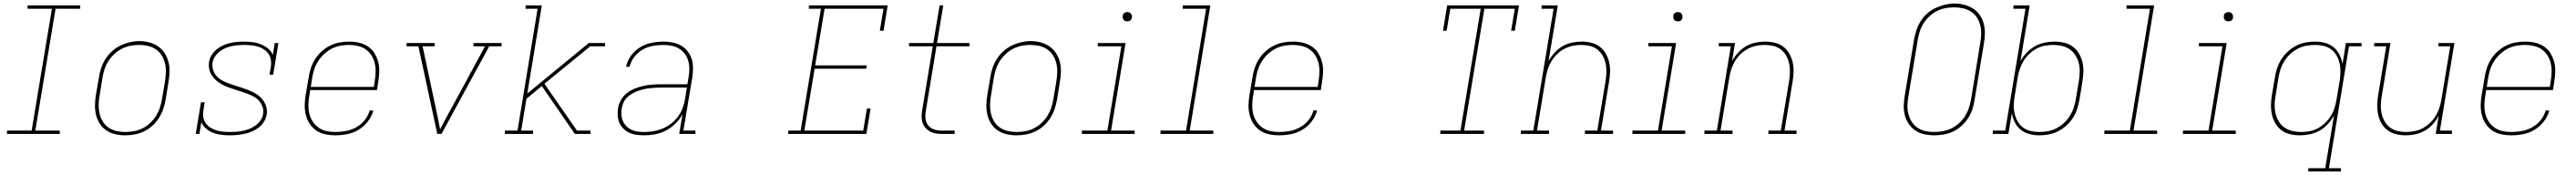

<svg xmlns="http://www.w3.org/2000/svg" viewBox="-20 -766 14740 1001"><path d="M20 0V-19H161L277 -716H138V-735H439V-716H298L182 -19H322V0Z M696 8Q667 8 639 1.5Q611 -5 588.5 -20Q566 -35 551 -58.5Q536 -82 529.5 -109Q523 -136 523.5 -165Q524 -194 529 -223L546 -323Q550 -351 559 -377.5Q568 -404 583.5 -428.5Q599 -453 621 -473Q643 -493 669 -505.5Q695 -518 723 -524.5Q751 -531 778 -531Q806 -531 834 -523.5Q862 -516 884.5 -500.5Q907 -485 922 -462Q937 -439 944 -411.5Q951 -384 950 -355Q949 -326 944 -297L928 -197Q923 -169 914 -142.5Q905 -116 889.5 -91.5Q874 -67 852 -47Q830 -27 804 -14.5Q778 -2 750.5 3Q723 8 696 8ZM696 -11Q721 -11 746.5 -15.5Q772 -20 795.5 -32Q819 -44 839 -62.5Q859 -81 873 -103.5Q887 -126 895 -150.5Q903 -175 907 -200L924 -300Q928 -326 929 -352.5Q930 -379 924 -403.5Q918 -428 905 -449Q892 -470 871.5 -484Q851 -498 826 -503.5Q801 -509 775 -509Q750 -509 725 -504Q700 -499 676.5 -487Q653 -475 633.5 -456.5Q614 -438 600 -416Q586 -394 578 -369.5Q570 -345 566 -320L550 -220Q545 -194 544.5 -168Q544 -142 549.5 -117.5Q555 -93 567.5 -72Q580 -51 600 -37Q620 -23 645 -17Q670 -11 696 -11Z M1296 8Q1296 8 1295.5 8Q1295 8 1295 8Q1271 8 1246 5Q1221 2 1199 -6.5Q1177 -15 1159 -30.5Q1141 -46 1132 -67L1121 0H1100L1130 -181H1151L1144 -136Q1140 -116 1143 -96.5Q1146 -77 1157 -61.5Q1168 -46 1184 -36Q1200 -26 1218 -20.5Q1236 -15 1256 -13Q1276 -11 1296 -11Q1296 -11 1296.5 -11Q1297 -11 1297 -11Q1315 -11 1333.5 -12.5Q1352 -14 1371 -18Q1390 -22 1408.5 -29.5Q1427 -37 1443 -49Q1459 -61 1470.5 -77.5Q1482 -94 1485 -113Q1489 -134 1482.5 -153.5Q1476 -173 1463.5 -187.5Q1451 -202 1434 -212Q1417 -222 1398.5 -229Q1380 -236 1361 -242Q1342 -248 1323 -254Q1304 -260 1285.5 -267Q1267 -274 1249.5 -283.5Q1232 -293 1217.5 -305.5Q1203 -318 1192.5 -334Q1182 -350 1177.5 -370Q1173 -390 1176 -411Q1179 -431 1190 -449.5Q1201 -468 1217.5 -482Q1234 -496 1253.5 -505Q1273 -514 1293 -519Q1313 -524 1333.5 -526Q1354 -528 1374 -528Q1399 -528 1424 -525Q1449 -522 1471.5 -513Q1494 -504 1513 -489Q1532 -474 1541 -452L1552 -520H1573L1543 -339H1522L1530 -384Q1533 -404 1530 -423.5Q1527 -443 1516.5 -458Q1506 -473 1490 -483.5Q1474 -494 1455.5 -499.5Q1437 -505 1417 -507Q1397 -509 1378 -509Q1360 -509 1341.5 -507.5Q1323 -506 1305 -502Q1287 -498 1269 -490.5Q1251 -483 1236 -471Q1221 -459 1210 -442.5Q1199 -426 1196 -407Q1193 -387 1199 -367.5Q1205 -348 1217.5 -333Q1230 -318 1247 -308Q1264 -298 1282.5 -291Q1301 -284 1320 -278Q1339 -272 1358 -266Q1377 -260 1395.5 -253Q1414 -246 1431.5 -237Q1449 -228 1464 -215.5Q1479 -203 1489.5 -186.5Q1500 -170 1504.5 -150.5Q1509 -131 1506 -110Q1502 -89 1490 -69.5Q1478 -50 1460 -36.5Q1442 -23 1421.5 -14Q1401 -5 1379.5 -0.5Q1358 4 1337.5 6Q1317 8 1296 8Z M1898 8Q1869 8 1840.5 2Q1812 -4 1789.5 -19.5Q1767 -35 1752 -58Q1737 -81 1730 -108Q1723 -135 1723.5 -164.5Q1724 -194 1729 -223L1746 -323Q1750 -351 1759 -377.5Q1768 -404 1783.5 -428.5Q1799 -453 1821.5 -473Q1844 -493 1869.5 -505.5Q1895 -518 1923 -523Q1951 -528 1978 -528Q2007 -528 2035 -521.5Q2063 -515 2085.5 -500Q2108 -485 2122.5 -461.5Q2137 -438 2144 -411Q2151 -384 2150 -355Q2149 -326 2144 -297L2137 -251H1755L1750 -220Q1745 -194 1744.5 -167.5Q1744 -141 1749.5 -117Q1755 -93 1768.5 -72Q1782 -51 1802 -36.5Q1822 -22 1847 -16.5Q1872 -11 1898 -11Q1928 -11 1958.5 -16.5Q1989 -22 2017.5 -37.5Q2046 -53 2066.5 -78.5Q2087 -104 2095 -134H2116Q2107 -100 2084.5 -71Q2062 -42 2031 -23.5Q2000 -5 1966 1.5Q1932 8 1898 8ZM1758 -269H2119L2124 -300Q2128 -326 2129 -352Q2130 -378 2124.5 -402.5Q2119 -427 2106 -448Q2093 -469 2073.5 -483Q2054 -497 2028.5 -503Q2003 -509 1977 -509Q1953 -509 1927.5 -504.5Q1902 -500 1878.5 -488Q1855 -476 1835 -457.5Q1815 -439 1800.5 -416.5Q1786 -394 1778 -369.5Q1770 -345 1766 -320Z M2482 0 2374 -501H2306V-520H2467V-501H2398L2468 -173Q2476 -137 2483.5 -100Q2491 -63 2498 -26Q2517 -63 2537 -100Q2557 -137 2577 -173L2755 -501H2689V-520H2850V-501H2779L2506 0Z M2869 0V-19H2941L3056 -716H2987V-735H3080L2997 -231L3349 -520H3442V-501H3357L3095 -287L3281 -19H3359V0H3269L3093 -255L3080 -274L2992 -201L2962 -19H3030V0Z M3665 8Q3665 8 3665 8Q3665 8 3665 8Q3643 8 3621.5 5Q3600 2 3581 -6.5Q3562 -15 3547.5 -29.5Q3533 -44 3524.5 -62.5Q3516 -81 3514.5 -102.5Q3513 -124 3516 -146Q3520 -171 3533 -194Q3546 -217 3567 -233.5Q3588 -250 3612 -259.5Q3636 -269 3661 -274.5Q3686 -280 3710.5 -282Q3735 -284 3760 -284H3913L3920 -326Q3924 -350 3924 -374Q3924 -398 3917.5 -419.5Q3911 -441 3897.5 -459Q3884 -477 3864.5 -488.5Q3845 -500 3822 -504.5Q3799 -509 3775 -509Q3745 -509 3714.5 -503.5Q3684 -498 3656.5 -482Q3629 -466 3609 -440Q3589 -414 3582 -384H3562Q3569 -418 3590.5 -447.5Q3612 -477 3642.5 -495.5Q3673 -514 3707.5 -521Q3742 -528 3775 -528Q3802 -528 3828 -523Q3854 -518 3876 -505.5Q3898 -493 3914 -473Q3930 -453 3937.5 -428.5Q3945 -404 3945 -376.5Q3945 -349 3941 -323L3890 -19H3959V0H3866L3885 -112Q3869 -83 3844.5 -59Q3820 -35 3790 -19.5Q3760 -4 3728.5 2Q3697 8 3665 8ZM3666 -11Q3692 -11 3719 -15.5Q3746 -20 3772 -31Q3798 -42 3821 -60Q3844 -78 3860.5 -101Q3877 -124 3886.5 -150Q3896 -176 3900 -203L3910 -265H3760Q3743 -265 3726.5 -264Q3710 -263 3693 -261Q3676 -259 3659.5 -255Q3643 -251 3626.5 -244.5Q3610 -238 3594.5 -229Q3579 -220 3566.5 -207.5Q3554 -195 3547 -178.5Q3540 -162 3537 -145Q3534 -126 3535.5 -107.5Q3537 -89 3544.5 -72.5Q3552 -56 3564.5 -43.5Q3577 -31 3593.5 -23.5Q3610 -16 3628.5 -13.5Q3647 -11 3666 -11Z M4490 0V-19H4561L4677 -716H4608V-735H5059L5035 -590H5014L5035 -716H4698L4644 -392H4939L4936 -373H4641L4582 -19H4919L4940 -145H4961L4937 0Z M5368 0Q5350 0 5332.5 -3Q5315 -6 5300.5 -14Q5286 -22 5275 -35Q5264 -48 5258.5 -64Q5253 -80 5253 -98Q5253 -116 5256 -134L5317 -501H5181V-520H5320L5356 -735H5377L5341 -520H5527V-501H5338L5277 -131Q5273 -109 5275.5 -87Q5278 -65 5291 -48.5Q5304 -32 5325 -25.5Q5346 -19 5368 -19H5442V0Z M5796 8Q5767 8 5739 1.5Q5711 -5 5688.5 -20Q5666 -35 5651 -58.5Q5636 -82 5629.5 -109Q5623 -136 5623.5 -165Q5624 -194 5629 -223L5646 -323Q5650 -351 5659 -377.5Q5668 -404 5683.5 -428.5Q5699 -453 5721 -473Q5743 -493 5769 -505.5Q5795 -518 5823 -524.5Q5851 -531 5878 -531Q5906 -531 5934 -523.5Q5962 -516 5984.5 -500.5Q6007 -485 6022 -462Q6037 -439 6044 -411.5Q6051 -384 6050 -355Q6049 -326 6044 -297L6028 -197Q6023 -169 6014 -142.5Q6005 -116 5989.5 -91.5Q5974 -67 5952 -47Q5930 -27 5904 -14.5Q5878 -2 5850.5 3Q5823 8 5796 8ZM5796 -11Q5821 -11 5846.5 -15.5Q5872 -20 5895.5 -32Q5919 -44 5939 -62.5Q5959 -81 5973 -103.5Q5987 -126 5995 -150.5Q6003 -175 6007 -200L6024 -300Q6028 -326 6029 -352.5Q6030 -379 6024 -403.5Q6018 -428 6005 -449Q5992 -470 5971.5 -484Q5951 -498 5926 -503.5Q5901 -509 5875 -509Q5850 -509 5825 -504Q5800 -499 5776.5 -487Q5753 -475 5733.5 -456.5Q5714 -438 5700 -416Q5686 -394 5678 -369.5Q5670 -345 5666 -320L5650 -220Q5645 -194 5644.5 -168Q5644 -142 5649.5 -117.5Q5655 -93 5667.5 -72Q5680 -51 5700 -37Q5720 -23 5745 -17Q5770 -11 5796 -11Z M6170 0V-19H6316L6396 -501H6261V-520H6420L6337 -19H6472V0ZM6430 -644Q6423 -644 6417.5 -646Q6412 -648 6408.5 -653Q6405 -658 6404 -664Q6403 -670 6404 -676Q6404 -681 6406.5 -685Q6409 -689 6412.5 -691.5Q6416 -694 6420.5 -695.5Q6425 -697 6430 -697Q6436 -697 6442 -694.5Q6448 -692 6451.5 -687Q6455 -682 6456 -676Q6457 -670 6456 -664Q6455 -659 6452.5 -655Q6450 -651 6446.5 -648.5Q6443 -646 6438.5 -645Q6434 -644 6430 -644Z M6620 0V-19H6766L6881 -716H6747V-735H6905L6787 -19H6922V0Z M7298 8Q7269 8 7240.5 2Q7212 -4 7189.5 -19.5Q7167 -35 7152 -58Q7137 -81 7130 -108Q7123 -135 7123.5 -164.5Q7124 -194 7129 -223L7146 -323Q7150 -351 7159 -377.5Q7168 -404 7183.5 -428.5Q7199 -453 7221.5 -473Q7244 -493 7269.5 -505.5Q7295 -518 7323 -523Q7351 -528 7378 -528Q7407 -528 7435 -521.5Q7463 -515 7485.5 -500Q7508 -485 7522.5 -461.5Q7537 -438 7544 -411Q7551 -384 7550 -355Q7549 -326 7544 -297L7537 -251H7155L7150 -220Q7145 -194 7144.5 -167.5Q7144 -141 7149.5 -117Q7155 -93 7168.5 -72Q7182 -51 7202 -36.5Q7222 -22 7247 -16.5Q7272 -11 7298 -11Q7328 -11 7358.5 -16.5Q7389 -22 7417.5 -37.5Q7446 -53 7466.5 -78.5Q7487 -104 7495 -134H7516Q7507 -100 7484.5 -71Q7462 -42 7431 -23.5Q7400 -5 7366 1.5Q7332 8 7298 8ZM7158 -269H7519L7524 -300Q7528 -326 7529 -352Q7530 -378 7524.5 -402.5Q7519 -427 7506 -448Q7493 -469 7473.5 -483Q7454 -497 7428.5 -503Q7403 -509 7377 -509Q7353 -509 7327.5 -504.5Q7302 -500 7278.5 -488Q7255 -476 7235 -457.5Q7215 -439 7200.5 -416.5Q7186 -394 7178 -369.5Q7170 -345 7166 -320Z M8221 0V-19H8336L8452 -716H8278L8257 -590H8236L8260 -735H8671L8647 -590H8626L8647 -716H8473L8357 -19H8471V0Z M8682 0V-19H8753L8869 -716H8800V-735H8893L8840 -416Q8854 -442 8874.5 -464.5Q8895 -487 8920 -501.5Q8945 -516 8973.5 -522Q9002 -528 9029 -528Q9057 -528 9084.5 -521.5Q9112 -515 9133 -499Q9154 -483 9167.5 -459.5Q9181 -436 9187 -409Q9193 -382 9192 -353.5Q9191 -325 9186 -297L9140 -19H9209V0H9048V-19H9119L9166 -300Q9170 -325 9171 -351Q9172 -377 9167 -401Q9162 -425 9150.5 -446Q9139 -467 9120.5 -482Q9102 -497 9077.5 -503Q9053 -509 9027 -509Q9003 -509 8978.5 -504Q8954 -499 8931 -487Q8908 -475 8889 -456.5Q8870 -438 8856.5 -415.5Q8843 -393 8835.5 -369.5Q8828 -346 8824 -321L8774 -19H8843V0Z M9320 0V-19H9466L9546 -501H9411V-520H9570L9487 -19H9622V0ZM9580 -644Q9573 -644 9567.5 -646Q9562 -648 9558.5 -653Q9555 -658 9554 -664Q9553 -670 9554 -676Q9554 -681 9556.5 -685Q9559 -689 9562.5 -691.5Q9566 -694 9570.5 -695.5Q9575 -697 9580 -697Q9586 -697 9592 -694.5Q9598 -692 9601.5 -687Q9605 -682 9606 -676Q9607 -670 9606 -664Q9605 -659 9602.5 -655Q9600 -651 9596.5 -648.5Q9593 -646 9588.5 -645Q9584 -644 9580 -644Z M9732 0V-19H9803L9883 -501H9814V-520H9907L9890 -416Q9904 -442 9924.5 -464.5Q9945 -487 9970 -501.5Q9995 -516 10023.5 -522Q10052 -528 10079 -528Q10107 -528 10134.5 -521.5Q10162 -515 10183 -499Q10204 -483 10217.5 -459.5Q10231 -436 10237 -409Q10243 -382 10242 -353.5Q10241 -325 10236 -297L10190 -19H10259V0H10098V-19H10169L10216 -300Q10220 -325 10221 -351Q10222 -377 10217 -401Q10212 -425 10200.5 -446Q10189 -467 10170.5 -482Q10152 -497 10127.5 -503Q10103 -509 10077 -509Q10053 -509 10028.5 -504Q10004 -499 9981 -487Q9958 -475 9939 -456.5Q9920 -438 9906.5 -415.5Q9893 -393 9885.5 -369.5Q9878 -346 9874 -321L9824 -19H9893V0Z M11046 8Q11017 8 10989.5 2Q10962 -4 10939.5 -19Q10917 -34 10901.5 -56.5Q10886 -79 10879 -105.5Q10872 -132 10872.5 -160.5Q10873 -189 10878 -218L10932 -544Q10937 -570 10946 -596.5Q10955 -623 10970.5 -647Q10986 -671 11008 -690Q11030 -709 11056 -721Q11082 -733 11109.5 -739.5Q11137 -746 11163 -746Q11191 -746 11219 -738.5Q11247 -731 11269.5 -716.5Q11292 -702 11307.5 -679.5Q11323 -657 11330 -630.5Q11337 -604 11336.5 -575Q11336 -546 11331 -517L11277 -191Q11273 -164 11264 -138Q11255 -112 11239 -88Q11223 -64 11201 -44.5Q11179 -25 11153 -13Q11127 -1 11099.5 3.5Q11072 8 11046 8ZM11046 -11Q11070 -11 11095.5 -15.5Q11121 -20 11144 -31Q11167 -42 11187.5 -60Q11208 -78 11222 -100Q11236 -122 11244 -146Q11252 -170 11257 -194L11310 -520Q11315 -546 11315.5 -572Q11316 -598 11310 -622Q11304 -646 11290.5 -666.5Q11277 -687 11256.5 -700Q11236 -713 11211 -718.5Q11186 -724 11160 -724Q11136 -724 11111.5 -719.5Q11087 -715 11063.5 -703.5Q11040 -692 11020.5 -674Q11001 -656 10987 -634.5Q10973 -613 10965 -589Q10957 -565 10953 -541L10899 -215Q10894 -189 10893.5 -163.5Q10893 -138 10899 -114Q10905 -90 10918 -69.5Q10931 -49 10951 -35.5Q10971 -22 10995.5 -16.5Q11020 -11 11046 -11Z M11647 8Q11618 8 11590 0.5Q11562 -7 11541 -24.5Q11520 -42 11507.5 -67Q11495 -92 11491 -120L11471 0H11382V-19H11453L11569 -716H11500V-735H11593L11540 -415Q11554 -442 11575.5 -464.5Q11597 -487 11623 -501.5Q11649 -516 11678 -522Q11707 -528 11735 -528Q11763 -528 11790.5 -521.5Q11818 -515 11839.5 -499Q11861 -483 11875 -459.5Q11889 -436 11895 -409.5Q11901 -383 11900 -354Q11899 -325 11894 -297L11878 -197Q11873 -170 11864.5 -143Q11856 -116 11840.5 -92Q11825 -68 11803 -48Q11781 -28 11755 -15Q11729 -2 11702 3Q11675 8 11647 8ZM11647 -11Q11672 -11 11697 -15.5Q11722 -20 11745.5 -32Q11769 -44 11789 -62.5Q11809 -81 11823 -103.5Q11837 -126 11845 -150.5Q11853 -175 11857 -200L11874 -300Q11878 -326 11879 -352Q11880 -378 11874.5 -402Q11869 -426 11856 -447.5Q11843 -469 11823.5 -483Q11804 -497 11779 -503Q11754 -509 11728 -509Q11704 -509 11679 -504.5Q11654 -500 11631.5 -487.5Q11609 -475 11589.5 -456.5Q11570 -438 11557 -416Q11544 -394 11536 -370Q11528 -346 11524 -321L11508 -221Q11503 -196 11502 -170Q11501 -144 11506 -120Q11511 -96 11522.5 -74.5Q11534 -53 11553 -38Q11572 -23 11596.5 -17Q11621 -11 11647 -11Z M12020 0V-19H12166L12281 -716H12147V-735H12305L12187 -19H12322V0Z M12470 0V-19H12616L12696 -501H12561V-520H12720L12637 -19H12772V0ZM12730 -644Q12723 -644 12717.5 -646Q12712 -648 12708.5 -653Q12705 -658 12704 -664Q12703 -670 12704 -676Q12704 -681 12706.5 -685Q12709 -689 12712.5 -691.5Q12716 -694 12720.5 -695.5Q12725 -697 12730 -697Q12736 -697 12742 -694.5Q12748 -692 12751.5 -687Q12755 -682 12756 -676Q12757 -670 12756 -664Q12755 -659 12752.5 -655Q12750 -651 12746.5 -648.5Q12743 -646 12738.5 -645Q12734 -644 12730 -644Z M13187 215V196H13284L13334 -105Q13319 -78 13298 -55.5Q13277 -33 13251 -18.5Q13225 -4 13196 2Q13167 8 13139 8Q13110 8 13082.5 1.5Q13055 -5 13033.5 -21Q13012 -37 12998.5 -60.5Q12985 -84 12979 -110.5Q12973 -137 12973.5 -166Q12974 -195 12979 -223L12996 -323Q13000 -350 13009 -377Q13018 -404 13033.5 -428Q13049 -452 13071 -472Q13093 -492 13118.5 -505Q13144 -518 13171.5 -523Q13199 -528 13226 -528Q13256 -528 13283.5 -520.5Q13311 -513 13332 -495.5Q13353 -478 13365.5 -453Q13378 -428 13383 -400L13402 -520H13492V-501H13420L13305 196H13374V215ZM13145 -11Q13169 -11 13194 -15.5Q13219 -20 13242 -32.5Q13265 -45 13284 -63.5Q13303 -82 13316.5 -104Q13330 -126 13337.5 -150.5Q13345 -175 13349 -199L13366 -299Q13370 -324 13371 -350Q13372 -376 13367 -400Q13362 -424 13350.5 -445.5Q13339 -467 13320 -482Q13301 -497 13277 -503Q13253 -509 13227 -509Q13201 -509 13176 -504.5Q13151 -500 13127.5 -488Q13104 -476 13084 -457.5Q13064 -439 13050 -416.5Q13036 -394 13028 -369.5Q13020 -345 13016 -320L13000 -220Q12995 -194 12994.5 -168Q12994 -142 12999.5 -118Q13005 -94 13017.5 -72.5Q13030 -51 13050 -37Q13070 -23 13094.5 -17Q13119 -11 13145 -11Z M13745 8Q13716 8 13689 1.5Q13662 -5 13640.5 -21Q13619 -37 13605.5 -60.5Q13592 -84 13586.5 -111Q13581 -138 13581.5 -166.5Q13582 -195 13587 -223L13633 -501H13564V-520H13657L13608 -220Q13603 -195 13602 -169Q13601 -143 13606 -119Q13611 -95 13622.5 -74Q13634 -53 13653 -38Q13672 -23 13696.5 -17Q13721 -11 13746 -11Q13770 -11 13795 -16Q13820 -21 13842.5 -33Q13865 -45 13884 -63.5Q13903 -82 13916.5 -104.5Q13930 -127 13937.5 -150.5Q13945 -174 13949 -199L13999 -501H13931V-520H14023L13940 -19H14009V0H13916L13933 -104Q13920 -78 13899.5 -55.5Q13879 -33 13853.5 -18.5Q13828 -4 13800 2Q13772 8 13745 8Z M14348 8Q14319 8 14290.5 2Q14262 -4 14239.5 -19.5Q14217 -35 14202 -58Q14187 -81 14180 -108Q14173 -135 14173.5 -164.5Q14174 -194 14179 -223L14196 -323Q14200 -351 14209 -377.5Q14218 -404 14233.5 -428.5Q14249 -453 14271.5 -473Q14294 -493 14319.5 -505.5Q14345 -518 14373 -523Q14401 -528 14428 -528Q14457 -528 14485 -521.5Q14513 -515 14535.5 -500Q14558 -485 14572.5 -461.5Q14587 -438 14594 -411Q14601 -384 14600 -355Q14599 -326 14594 -297L14587 -251H14205L14200 -220Q14195 -194 14194.5 -167.5Q14194 -141 14199.5 -117Q14205 -93 14218.5 -72Q14232 -51 14252 -36.5Q14272 -22 14297 -16.5Q14322 -11 14348 -11Q14378 -11 14408.5 -16.5Q14439 -22 14467.5 -37.5Q14496 -53 14516.5 -78.5Q14537 -104 14545 -134H14566Q14557 -100 14534.5 -71Q14512 -42 14481 -23.5Q14450 -5 14416 1.5Q14382 8 14348 8ZM14208 -269H14569L14574 -300Q14578 -326 14579 -352Q14580 -378 14574.5 -402.5Q14569 -427 14556 -448Q14543 -469 14523.5 -483Q14504 -497 14478.5 -503Q14453 -509 14427 -509Q14403 -509 14377.5 -504.5Q14352 -500 14328.5 -488Q14305 -476 14285 -457.5Q14265 -439 14250.5 -416.5Q14236 -394 14228 -369.5Q14220 -345 14216 -320Z"/></svg>

Font: Iosevka Etoile Thin Oblique
Style: Regular
Weight: 100
Italic angle: -9°
Designer: Belleve Invis
Foundry: Belleve Invis
Version: Version 15.5.2; ttfautohint (v1.8.4)